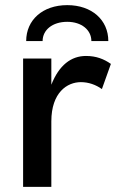

<svg xmlns="http://www.w3.org/2000/svg" viewBox="-20 -728 461 748"><path d="M377 -381 412 -479C385 -498 355 -510 315 -510C257 -510 210 -474 180 -398V-500H70V0H180V-255C180 -368 242 -408 295 -408C325 -408 353 -398 377 -381ZM336 -568H402C402 -650 338 -708 242 -708C146 -708 82 -650 82 -568H146C146 -611 184 -643 242 -643C298 -643 336 -611 336 -568Z"/></svg>

Font: Gully Medium
Style: Regular
Weight: 500
Designer: jaikishan Patel
Foundry: MagicType
Version: Version 1.000;Glyphs 3.2 (3242)